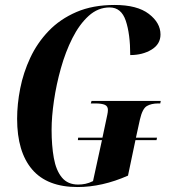

<svg xmlns="http://www.w3.org/2000/svg" viewBox="-20 -744 704 774"><path d="M293 10Q170 10 109.5 -61Q49 -132 49 -265Q49 -324 61.5 -387.5Q74 -451 102 -511Q130 -571 176 -619Q222 -667 288 -695.5Q354 -724 442 -724Q533 -724 580 -688Q627 -652 627 -605Q627 -566 591 -544Q555 -522 505 -522Q505 -607 487 -660.5Q469 -714 422 -714Q375 -714 337.5 -680Q300 -646 272 -590.5Q244 -535 225.5 -469Q207 -403 197.5 -338Q188 -273 188 -221Q188 -157 197 -107Q206 -57 229.5 -28.5Q253 0 295 0Q310 0 324.5 -3Q339 -6 355 -14L391 -179H294L295 -189H393L407 -255Q410 -270 412.5 -281Q415 -292 415 -301Q415 -316 402.5 -321.5Q390 -327 364 -327H346L349 -337H628L626 -327H618Q590 -327 572 -316.5Q554 -306 544 -262L528 -189H613L611 -179H526L496 -36Q444 -13 393 -1.5Q342 10 293 10Z"/></svg>

Font: Noto Serif Display ExtraCondensed
Style: Bold Italic
Weight: 700
Width: 2
Italic angle: -12°
Designer: Monotype Design Team
Foundry: Monotype Imaging Inc.
Version: Version 2.009